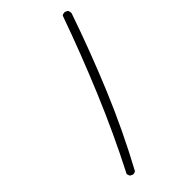

<svg xmlns="http://www.w3.org/2000/svg" viewBox="-264 -879 1027 1027"><g transform="rotate(-45 250.0 -365.5)"><path d="M93.8 71.3Q105.5 71.3 112.8 65.4Q221.2 -134.8 308.8 -345.2Q396.5 -555.7 470.2 -770.5Q470.7 -772 470.7 -773.4Q470.7 -785.6 464.8 -794.4L450.7 -801.3Q449.2 -801.8 448.2 -801.8Q436.5 -801.8 428.2 -796.4Q352.1 -582 263.4 -369.9Q174.8 -157.7 70.3 45.4Q72.3 55.7 77.1 64L91.3 70.8Q92.8 71.3 93.8 71.3Z"/></g></svg>

Font: NaikaiFont
Style: ExtraLight
Weight: 200
Version: Version 1.89